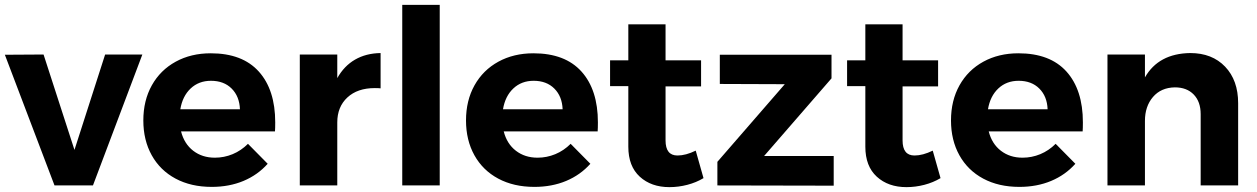

<svg xmlns="http://www.w3.org/2000/svg" viewBox="-23 -762 5167 789"><path d="M-3 -537 156 -538 283 -146 409 -538H562L359 0H201Z M1108 -259Q1108 -235 1107 -222H721Q734 -171 771 -142.5Q808 -114 860 -114Q898 -114 933 -128.5Q968 -143 996 -171L1077 -89Q1036 -43 977.5 -18.5Q919 6 847 6Q762 6 698.5 -28Q635 -62 600.5 -124Q566 -186 566 -267Q566 -349 601 -411.5Q636 -474 699 -508.5Q762 -543 843 -543Q973 -543 1040.5 -468Q1108 -393 1108 -259ZM963 -313Q961 -366 929 -398Q897 -430 844 -430Q794 -430 760.5 -398.5Q727 -367 718 -313Z M1541 -544V-399Q1533 -400 1517 -400Q1446 -400 1404.5 -361.5Q1363 -323 1363 -259V0H1209V-538H1363V-441Q1391 -491 1436 -517Q1481 -543 1541 -544Z M1630 -742H1784V0H1630Z M2434 -259Q2434 -235 2433 -222H2047Q2060 -171 2097 -142.5Q2134 -114 2186 -114Q2224 -114 2259 -128.5Q2294 -143 2322 -171L2403 -89Q2362 -43 2303.5 -18.5Q2245 6 2173 6Q2088 6 2024.5 -28Q1961 -62 1926.5 -124Q1892 -186 1892 -267Q1892 -349 1927 -411.5Q1962 -474 2025 -508.5Q2088 -543 2169 -543Q2299 -543 2366.5 -468Q2434 -393 2434 -259ZM2289 -313Q2287 -366 2255 -398Q2223 -430 2170 -430Q2120 -430 2086.5 -398.5Q2053 -367 2044 -313Z M2868 -30Q2838 -12 2801.5 -2.5Q2765 7 2728 7Q2653 7 2606 -36Q2559 -79 2559 -159V-408H2484V-514H2559V-662H2712V-514H2858V-407H2712V-185Q2712 -123 2761 -123Q2795 -123 2836 -143Z M2935 -537H3394V-440L3117 -121H3403V1L2925 0V-97L3202 -416L2935 -417Z M3842 -30Q3812 -12 3775.5 -2.5Q3739 7 3702 7Q3627 7 3580 -36Q3533 -79 3533 -159V-408H3458V-514H3533V-662H3686V-514H3832V-407H3686V-185Q3686 -123 3735 -123Q3769 -123 3810 -143Z M4427 -259Q4427 -235 4426 -222H4040Q4053 -171 4090 -142.5Q4127 -114 4179 -114Q4217 -114 4252 -128.5Q4287 -143 4315 -171L4396 -89Q4355 -43 4296.5 -18.5Q4238 6 4166 6Q4081 6 4017.5 -28Q3954 -62 3919.5 -124Q3885 -186 3885 -267Q3885 -349 3920 -411.5Q3955 -474 4018 -508.5Q4081 -543 4162 -543Q4292 -543 4359.5 -468Q4427 -393 4427 -259ZM4282 -313Q4280 -366 4248 -398Q4216 -430 4163 -430Q4113 -430 4079.5 -398.5Q4046 -367 4037 -313Z M5065 -338V0H4911V-293Q4911 -344 4882.5 -373.5Q4854 -403 4805 -403Q4748 -402 4715 -363.5Q4682 -325 4682 -265V0H4528V-538H4682V-444Q4738 -542 4868 -544Q4958 -544 5011.5 -488Q5065 -432 5065 -338Z"/></svg>

Font: Montserrat arm2 SemiBold
Style: Regular
Weight: 600
Designer: Julieta Ulanovsky
Foundry: Julieta Ulanovsky
Version: Version 6.000